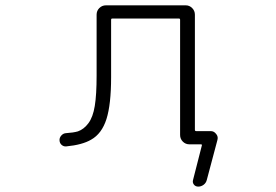

<svg xmlns="http://www.w3.org/2000/svg" viewBox="-20 -565 1040 723"><path d="M343.8 -280.3V-509.8Q343.8 -524.4 354 -534.7Q364.3 -544.9 378.9 -544.9H679.7Q693.4 -544.9 703.6 -534.7Q713.9 -524.4 713.9 -509.8V-76.2Q713.9 -71.3 718.8 -71.3H773.4Q786.1 -71.3 793.9 -60.5Q799.8 -53.7 799.8 -44.9Q799.8 -42 798.8 -38.1L758.8 112.3Q755.9 124 746.6 130.9Q737.3 137.7 726.6 137.7Q715.8 137.7 710 129.9Q704.1 122.1 707 112.3L740.2 -17.6Q741.2 -21.5 736.3 -21.5H709H693.4Q678.7 -21.5 668.5 -31.7Q658.2 -42 658.2 -56.6V-490.2Q658.2 -495.1 654.3 -495.1H402.3Q398.4 -495.1 398.4 -490.2V-274.4Q398.4 -171.9 380.9 -116.7Q363.3 -61.5 323.2 -39.1Q290 -19.5 229.5 -13.7Q219.7 -12.7 211.9 -19.5Q204.1 -26.4 204.1 -38.1Q204.1 -46.9 210.9 -54.7Q217.8 -62.5 227.5 -63.5Q256.8 -65.4 273.4 -70.3Q295.9 -78.1 313 -101.1Q330.1 -124 336.9 -166Q343.8 -208 343.8 -280.3Z"/></svg>

Font: Rounded-L Mgen+ 1mn light
Style: Regular
Weight: 200
Designer: [Source Han Sans]
Ryoko NISHIZUKA  (kana & ideographs); Paul D. Hunt (Latin, Greek & Cyrillic); Wenlong ZHANG  (bopomofo
Version: Version 1.059.20150602